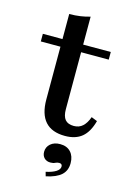

<svg xmlns="http://www.w3.org/2000/svg" viewBox="-117 -609 608 883"><g transform="rotate(15 187.0 -167.5)"><path d="M229 11.3Q166.1 11.3 134.7 -23.8Q103.2 -58.9 103.2 -129V-379.8H9.7V-416.1H103.2V-535.5Q131.5 -535.5 155.6 -539.1Q179.8 -542.7 201.6 -549.2V-416.1H333.1V-379.8H201.6V-108.9Q201.6 -75 214.9 -59.3Q228.2 -43.5 256.5 -43.5Q281.5 -43.5 298.4 -58.9Q315.3 -74.2 325.8 -104L354 -92.7Q339.5 -38.7 309.3 -13.7Q279 11.3 229 11.3ZM191.9 213.7 186.3 193.5Q216.9 187.1 233.9 176.2Q250.8 165.3 250.8 151.6Q250.8 137.9 236.3 137.9Q226.6 137.9 218.1 142.3Q209.7 146.8 196 146.8Q177.4 146.8 166.5 135.5Q155.6 124.2 155.6 106.5Q155.6 83.1 173 68.1Q190.3 53.2 218.5 53.2Q250.8 53.2 269 73Q287.1 92.7 287.1 125.8Q287.1 161.3 264.1 182.3Q241.1 203.2 191.9 213.7Z"/></g></svg>

Font: Playfair 9pt SemiBold
Style: Regular
Weight: 600
Designer: Claus Eggers Sørensen
Foundry: Claus Eggers Sørensen
Version: Version 2.001;gftools[0.9.30]